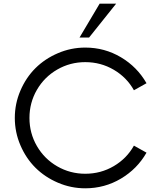

<svg xmlns="http://www.w3.org/2000/svg" viewBox="-20 -1020 862 1050"><path d="M415 -814.9 524.9 -1000H615.2L467.3 -814.9ZM446.3 9.8Q368.2 9.8 296.9 -20.8Q225.6 -51.3 173.8 -102.8Q122.1 -154.3 91.6 -225.6Q61 -296.9 61 -375Q61 -453.1 91.6 -524.4Q122.1 -595.7 173.8 -647.2Q225.6 -698.7 296.9 -729.2Q368.2 -759.8 446.3 -759.8Q552.2 -759.8 641.4 -706.8Q730.5 -653.8 781.2 -564.9L712.4 -526.4Q673.3 -596.7 602.3 -638.4Q531.2 -680.2 446.3 -680.2Q363.3 -680.2 293 -639.6Q222.7 -599.1 181.9 -528.8Q141.1 -458.5 141.1 -375Q141.1 -291.5 181.9 -221.2Q222.7 -150.9 293 -110.4Q363.3 -69.8 446.3 -69.8Q531.2 -69.8 602.3 -111.6Q673.3 -153.3 712.4 -223.6L781.2 -185.1Q730.5 -96.2 641.4 -43.2Q552.2 9.8 446.3 9.8Z"/></svg>

Font: Now
Style: Regular
Weight: 400
Designer: Alfredo Marco Pradil
Foundry: Alfredo Marco Pradil
Version: Version 1.002;PS 001.002;hotconv 1.0.88;makeotf.lib2.5.64775